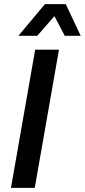

<svg xmlns="http://www.w3.org/2000/svg" viewBox="-20 -908 410 928"><path d="M33 0 150 -668H265L148 0ZM293 -735 243 -830 160 -735H69L197 -888H298L370 -735Z"/></svg>

Font: Celebes SemiBold
Style: Italic
Weight: 600
Italic angle: -10°
Designer: Anugrah Pasau
Foundry: Lafontype
Version: Version 1.000; ttfautohint (v1.8.4)